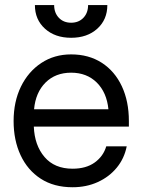

<svg xmlns="http://www.w3.org/2000/svg" viewBox="-20 -748 576 779"><path d="M274.4 11.7Q198.7 11.7 145.3 -22.9Q91.8 -57.6 63.5 -118.4Q35.2 -179.2 35.2 -256.8Q35.2 -335.4 64.9 -396.5Q94.7 -457.5 147.5 -492.4Q200.2 -527.3 268.6 -527.3Q340.3 -527.3 393.1 -493.2Q445.8 -459 474.4 -397.9Q502.9 -336.9 502.9 -256.8V-234.4H117.2Q120.1 -158.7 160.6 -111.1Q201.2 -63.5 274.4 -63.5Q329.6 -63.5 364.5 -88.9Q399.4 -114.3 411.1 -154.3H494.1Q484.4 -105 453.6 -67.6Q422.9 -30.3 376.7 -9.3Q330.6 11.7 274.4 11.7ZM118.2 -304.7H419.9Q413.1 -373 372.6 -413.1Q332 -453.1 268.6 -453.1Q205.1 -453.1 164.8 -413.1Q124.5 -373 118.2 -304.7ZM268.6 -594.7Q203.1 -594.7 162.4 -631.6Q121.6 -668.5 121.6 -727.5H199.7Q199.7 -695.8 218.8 -675.8Q237.8 -655.8 268.6 -655.8Q299.3 -655.8 318.4 -675.8Q337.4 -695.8 337.4 -727.5H415.5Q415.5 -668.5 374.8 -631.6Q334 -594.7 268.6 -594.7Z"/></svg>

Font: Inter Display
Style: Regular
Weight: 400
Designer: Rasmus Andersson
Foundry: rsms
Version: Version 4.000;git-37864ae